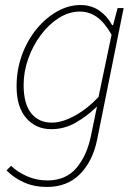

<svg xmlns="http://www.w3.org/2000/svg" viewBox="-20 -510 558 764"><path d="M166 234Q117 234 76 216Q35 198 6 168L24 150Q50 175 88 191.5Q126 208 168 208Q242 208 284 158.5Q326 109 342 30L366 -86Q324 -46 279.5 -21Q235 4 184 4Q123 4 84.5 -40Q46 -84 46 -166Q46 -233 67.5 -291.5Q89 -350 125.5 -394.5Q162 -439 207.5 -464.5Q253 -490 300 -490Q343 -490 375 -468Q407 -446 426 -410H430L448 -478H472L366 48Q348 133 297.5 183.5Q247 234 166 234ZM186 -22Q228 -22 278.5 -50Q329 -78 372 -124L424 -372Q395 -422 364.5 -443Q334 -464 298 -464Q255 -464 215 -439Q175 -414 143 -371.5Q111 -329 92.5 -277Q74 -225 74 -172Q74 -97 104 -59.5Q134 -22 186 -22Z"/></svg>

Font: Source Sans 3
Style: Italic
Weight: 200
Italic angle: -11°
Designer: Paul D. Hunt
Foundry: Adobe
Version: Version 3.046;hotconv 1.0.118;makeotfexe 2.5.65603